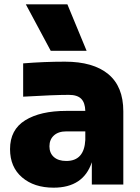

<svg xmlns="http://www.w3.org/2000/svg" viewBox="-20 -844 640 878"><path d="M376 -611.8H211.9L98.1 -824.2H288.1ZM225.1 14.2Q135.7 14.2 80.8 -33Q25.9 -80.1 25.9 -162.1Q25.9 -251 95.2 -293.9Q164.6 -336.9 283.2 -336.9H370.1Q369.1 -374.5 351.3 -392.3Q333.5 -410.2 294.9 -410.2Q228 -410.2 85.9 -401.9V-554.2Q181.6 -562 276.9 -562Q406.2 -562 475.1 -505.1Q543.9 -448.2 543.9 -335V0H399.9V-102.1Q361.3 14.2 225.1 14.2ZM283.2 -107.9Q365.2 -107.9 370.1 -204.1V-243.2H283.2Q247.1 -243.2 226.6 -224.6Q206.1 -206.1 206.1 -174.8Q206.1 -144 226.3 -126Q246.6 -107.9 283.2 -107.9Z"/></svg>

Font: Sora ExtraBold
Style: Regular
Weight: 800
Designer: Jonathan Barnbrook, Julián Moncada
Foundry: Barnbrook Fonts
Version: Version 2.000